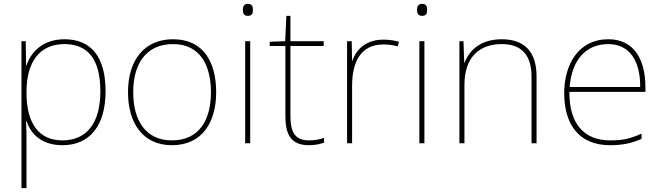

<svg xmlns="http://www.w3.org/2000/svg" viewBox="-20 -741 3419 993"><path d="M313 -538C203 -538 139 -472 117 -402H115L113 -528H91V232H117V15C117 -27 117 -71 115 -116H117C139 -46 198 10 303 10C444 10 526 -91 526 -269C526 -445 453 -538 313 -538ZM313 -513C435 -513 499 -434 499 -269C499 -101 426 -15 303 -15C189 -15 117 -92 117 -262V-265C117 -421 185 -513 313 -513Z M1098 -264C1098 -417 1034 -538 875 -538C728 -538 642 -432 642 -264C642 -107 717 10 869 10C1026 10 1098 -109 1098 -264ZM669 -264C669 -420 743 -513 875 -513C1016 -513 1071 -402 1071 -264C1071 -119 1009 -15 869 -15C734 -15 669 -117 669 -264Z M1261 -721C1241 -721 1236 -706 1236 -690C1236 -673 1241 -659 1261 -659C1285 -659 1288 -673 1288 -690C1288 -706 1285 -721 1261 -721ZM1274 -528H1248V0H1274Z M1577 -15C1503 -15 1482 -61 1482 -143V-503H1654V-528H1482V-659H1461L1455 -528L1375 -525V-503H1456V-140C1456 -47 1484 10 1577 10C1612 10 1634 4 1656 -3V-28C1634 -20 1610 -15 1577 -15Z M1962 -536C1877 -536 1822 -488 1803 -427H1801L1799 -528H1775V0H1801V-297C1801 -428 1851 -511 1962 -511C1992 -511 2012 -508 2037 -501L2043 -525C2019 -532 1994 -536 1962 -536Z M2162 -721C2142 -721 2137 -706 2137 -690C2137 -673 2142 -659 2162 -659C2186 -659 2189 -673 2189 -690C2189 -706 2186 -721 2162 -721ZM2175 -528H2149V0H2175Z M2575 -538C2463 -538 2406 -478 2383 -417H2381L2377 -528H2356V0H2382V-302C2382 -446 2460 -513 2575 -513C2672 -513 2729 -462 2729 -345V0H2755V-346C2755 -477 2689 -538 2575 -538Z M3126 -538C2972 -538 2898 -408 2898 -259C2898 -104 2969 10 3135 10C3199 10 3247 0 3298 -23V-50C3236 -22 3199 -15 3135 -15C2998 -15 2923 -105 2925 -266H3318V-291C3318 -430 3261 -538 3126 -538ZM3126 -513C3238 -513 3292 -423 3291 -291H2926C2938 -436 3014 -513 3126 -513Z"/></svg>

Font: Noto Sans Devanagari UI Thin
Style: Regular
Weight: 100
Designer: Jelle Bosma - Monotype Design Team
Foundry: Monotype Imaging Inc.
Version: Version 2.004